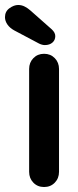

<svg xmlns="http://www.w3.org/2000/svg" viewBox="-59 -751 315 771"><path d="M178 -474V-61Q178 -35 161 -17.5Q144 0 118 0Q92 0 75 -17.5Q58 -35 58 -61V-474Q58 -500 75 -517.5Q92 -535 118 -535Q144 -535 161 -517.5Q178 -500 178 -474ZM121 -570Q116 -570 110 -571.5Q104 -573 98 -576L-2 -629Q-20 -639 -29.5 -653Q-39 -667 -39 -682Q-39 -705 -21 -718Q-3 -731 14 -731Q28 -731 40.5 -724.5Q53 -718 63 -709L149 -633Q163 -620 163 -606Q163 -590 151.5 -580Q140 -570 121 -570Z"/></svg>

Font: Quicksand Variable Light
Style: Regular
Weight: 300
Designer: Andrew Paglinawan
Foundry: Andrew Paglinawan
Version: Version 3.004